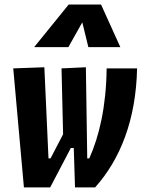

<svg xmlns="http://www.w3.org/2000/svg" viewBox="-20 -815 626 835"><path d="M306.2 0H393.6C503.9 -123 571.3 -294.9 576.2 -517.6H443.8C441.9 -353 412.1 -223.6 368.2 -126H359.4L353.5 -522.5L247.6 -517.6L254.4 -231L199.7 -126H190.9L172.9 -522.5L37.6 -517.6L84 0H198.2L288.1 -171.4H300.8ZM419.4 -795.4H278.8L128.4 -609.9H277.3L337.9 -717.8L364.3 -609.9H503.4Z"/></svg>

Font: Cascadia Mono PL
Style: Bold Italic
Weight: 700
Italic angle: -10°
Monospace: yes
Designer: Aaron Bell
Foundry: Saja Typeworks
Version: Version 2404.023